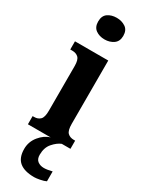

<svg xmlns="http://www.w3.org/2000/svg" viewBox="-259 -804 821 1079"><g transform="rotate(30 151.5 -264.0)"><path d="M145 -628Q111 -628 87.5 -645Q64 -662 64 -698Q64 -735 87.5 -751.5Q111 -768 145 -768Q178 -768 202.5 -751.5Q227 -735 227 -698Q227 -662 202.5 -645Q178 -628 145 -628ZM11 0V-53H21Q45 -53 60 -67.5Q75 -82 75 -125V-415Q75 -455 60 -469Q45 -483 21 -483H7V-536H223V-125Q223 -82 238 -67.5Q253 -53 278 -53H287V0ZM190 240Q126 240 94 213.5Q62 187 62 130Q62 83 92 46.5Q122 10 159 0H231Q205 10 179.5 39Q154 68 154 115Q154 143 170.5 155.5Q187 168 211 168Q232 168 264 160V224Q250 231 226.5 235.5Q203 240 190 240Z"/></g></svg>

Font: Noto Serif Khmer ExtraCondensed ExtraBold
Style: Regular
Weight: 800
Width: 2
Designer: Danh Hong and the Monotype Design Team
Foundry: Monotype Imaging Inc.
Version: Version 2.004; ttfautohint (v1.8.4.7-5d5b)